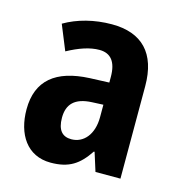

<svg xmlns="http://www.w3.org/2000/svg" viewBox="-89 -637 684 728"><g transform="rotate(15 253.0 -273.5)"><path d="M263 -557C194 -557 129 -540 78 -510L118 -412C164 -437 205 -451 242 -451C287 -451 310 -422 310 -363V-341L234 -338C103 -332 33 -276 33 -162C33 -65 80 10 173 10C245 10 283 -16 321 -73H324L347 0H445V-363C445 -492 381 -557 263 -557ZM266 -252 310 -254V-205C310 -137 274 -96 226 -96C191 -96 171 -117 171 -166C171 -219 199 -249 266 -252Z"/></g></svg>

Font: Noto Sans Devanagari UI Condensed
Style: Bold
Weight: 700
Width: 3
Designer: Jelle Bosma - Monotype Design Team
Foundry: Monotype Imaging Inc.
Version: Version 2.004